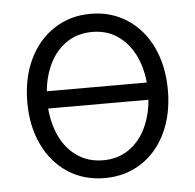

<svg xmlns="http://www.w3.org/2000/svg" viewBox="-45 -583 649 639"><g transform="rotate(-5 280.0 -263.5)"><path d="M44.9 -262.7Q44.9 -343.3 74.7 -405.8Q104.5 -468.3 158.2 -503.2Q211.9 -538.1 280.3 -538.1Q348.6 -538.1 402.1 -503.2Q455.6 -468.3 485.1 -405.8Q514.6 -343.3 514.6 -262.7Q514.6 -182.6 485.1 -120.4Q455.6 -58.1 402.1 -23.7Q348.6 10.7 280.3 10.7Q211.4 10.7 158 -23.7Q104.5 -58.1 74.7 -120.4Q44.9 -182.6 44.9 -262.7ZM447.3 -236.3H112.3Q116.7 -183.1 137.5 -140.6Q158.2 -98.1 194.8 -73.5Q231.4 -48.8 280.3 -48.8Q328.6 -48.8 365 -73.5Q401.4 -98.1 422.1 -140.6Q442.9 -183.1 447.3 -236.3ZM446.8 -293.9Q441.9 -346.2 420.9 -387.7Q399.9 -429.2 364 -453.4Q328.1 -477.5 280.3 -477.5Q231.9 -477.5 195.8 -453.4Q159.7 -429.2 138.7 -387.7Q117.7 -346.2 112.8 -293.9Z"/></g></svg>

Font: Pretendard Light
Style: Regular
Weight: 300
Designer: Base glyphs from Inter by Rasmus Andersson; Hangeul glyphs from Noto Sans CJK(Source Han Sans) by Jang Soo-young and Kan
Foundry: Kil Hyung-jin
Version: Version 1.309